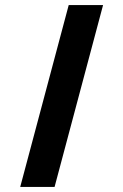

<svg xmlns="http://www.w3.org/2000/svg" viewBox="-20 -740 488 760"><path d="M60 0 252 -720H388L196 0Z"/></svg>

Font: Hauora ExtraBold
Style: Regular
Weight: 800
Designer: Wayne Shih
Foundry: WCYS
Version: Version 1.001